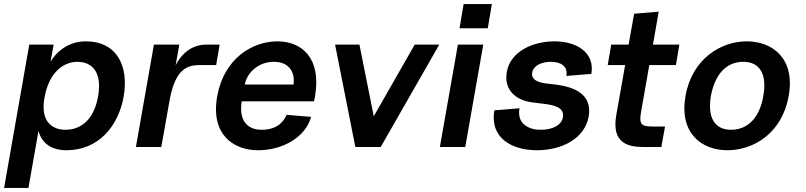

<svg xmlns="http://www.w3.org/2000/svg" viewBox="-40 -718 3938 938"><path d="M285 16C439 16 538 -99 564 -246C590 -393 533 -516 379 -516C306 -516 246 -479 207 -417L222 -500H103L-20 200H99L148 -78C165 -17 212 16 285 16ZM177 -239C199 -367 272 -416 338 -416C407 -416 461 -369 439 -246C417 -123 346 -84 280 -84C213 -84 157 -126 177 -239Z M624 0H748L788 -225C810 -346 849 -400 931 -400H1016L1033 -500H967C909 -500 854 -469 818 -399L836 -500H712Z M1221 16C1341 16 1452 -47 1480 -147L1360 -157C1349 -130 1319 -84 1239 -84C1159 -84 1127 -140 1141 -223H1494L1499 -247C1531 -434 1435 -516 1315 -516C1195 -516 1054 -434 1021 -247C988 -60 1101 16 1221 16ZM1156 -305C1165 -358 1218 -416 1298 -416C1378 -416 1402 -358 1394 -305Z M1696 0H1820L2106 -500H1986L1786 -150L1716 -500H1597Z M2109 0H2233L2321 -500H2197ZM2205 -580H2343L2363 -698H2225Z M2583 16C2703 16 2816 -39 2836 -149C2855 -259 2762 -293 2681 -304L2622 -311C2577 -318 2555 -334 2560 -364C2566 -397 2605 -416 2651 -416C2701 -416 2735 -394 2727 -347L2849 -357C2867 -460 2779 -516 2669 -516C2559 -516 2453 -464 2436 -367C2420 -277 2482 -228 2559 -218L2623 -210C2668 -204 2719 -192 2710 -145C2703 -105 2658 -84 2601 -84C2544 -84 2484 -112 2498 -189L2375 -179C2352 -42 2463 16 2583 16Z M3099 0H3191L3209 -100H3148C3093 -100 3081 -110 3092 -172L3132 -400H3262L3279 -500H3150L3178 -661L3058 -651L3031 -500H2946L2929 -400H3014L2971 -157C2951 -43 2999 0 3099 0Z M3514 16C3641 16 3781 -67 3813 -249C3846 -431 3735 -516 3608 -516C3482 -516 3341 -431 3309 -249C3277 -67 3388 16 3514 16ZM3433 -249C3452 -353 3507 -416 3591 -416C3674 -416 3708 -353 3689 -249C3672 -146 3615 -84 3532 -84C3449 -84 3416 -146 3433 -249Z"/></svg>

Font: Uncut Sans Semibold
Style: Italic
Weight: 600
Italic angle: -10°
Designer: Kasper Nordkvist
Foundry: Uncut Type
Version: Version 1.111;FEAKit 1.0